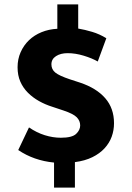

<svg xmlns="http://www.w3.org/2000/svg" viewBox="-20 -750 601 874"><path d="M241 -730H336V-620Q366 -615 399.5 -605Q433 -595 464 -576L425 -470Q399 -485 361 -496.5Q323 -508 288 -508Q256 -508 235 -494.5Q214 -481 214 -457Q214 -434 232 -419.5Q250 -405 298 -389L344 -374Q419 -349 459 -303Q499 -257 499 -189Q499 -157 488.5 -128Q478 -99 456 -75Q434 -51 400.5 -34.5Q367 -18 321 -12V104H226V-10Q134 -19 63 -67L112 -170Q147 -146 184 -134.5Q221 -123 257 -123Q308 -123 326.5 -140.5Q345 -158 345 -179Q345 -200 329.5 -216Q314 -232 269 -247L218 -264Q186 -274 157.5 -290Q129 -306 107 -328Q85 -350 72.5 -378.5Q60 -407 60 -444Q60 -481 74 -512.5Q88 -544 112 -567Q136 -590 169 -603.5Q202 -617 241 -619Z"/></svg>

Font: Mukta Vaani ExtraBold
Style: Regular
Weight: 800
Designer: Noopur Datye, Girish Dalvi, Yashodeep Gholap, Pallavi Karambelkar
Foundry: Ek Type
Version: Version 2.538;PS 1.000;hotconv 16.6.51;makeotf.lib2.5.65220;